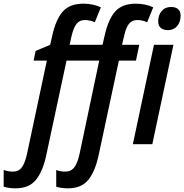

<svg xmlns="http://www.w3.org/2000/svg" viewBox="-135 -785 1003 1045"><path d="M-115 231V140Q-91 149 -64 149Q-33 149 -15.5 125Q2 101 13 48L120 -455H48L59 -508L138 -541L149 -589Q169 -680 207 -722.5Q245 -765 319 -765Q372 -765 414 -745L381 -664Q354 -676 327 -676Q298 -676 281.5 -655Q265 -634 254 -587L244 -541H423L434 -589Q454 -680 492 -722.5Q530 -765 604 -765Q657 -765 699 -745L666 -664Q639 -676 613 -676Q583 -676 566.5 -655Q550 -634 540 -587L529 -541H623L605 -455H512L402 59Q383 148 345.5 194Q308 240 235 240Q197 240 171 231V140Q192 149 221 149Q252 149 270 125Q288 101 299 48L405 -455H227L117 59Q98 148 60.5 194Q23 240 -50 240Q-87 240 -115 231ZM726 -669Q726 -702 744.5 -724.5Q763 -747 796 -747Q821 -747 834.5 -735Q848 -723 848 -700Q848 -665 829 -643Q810 -621 779 -621Q754 -621 740 -633Q726 -645 726 -669ZM703 -541H809L694 0H588Z"/></svg>

Font: Noto Sans UI NarrowMedium
Style: Italic
Weight: 500
Width: 4
Italic angle: -12°
Designer: Monotype Design Team
Foundry: Monotype Imaging Inc.
Version: Version 1.001